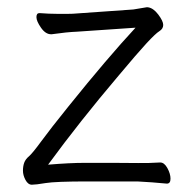

<svg xmlns="http://www.w3.org/2000/svg" viewBox="-20 -499 530 527"><path d="M438 5Q397 1 357 -1H222Q132 -1 105 3.5Q78 8 67.5 8Q57 8 50 -5Q43 -18 43 -30.5Q43 -43 46.5 -52.5Q50 -62 59.5 -70Q69 -78 93.5 -111.5Q118 -145 168 -207Q275 -340 352 -423L191 -412Q164 -411 122 -405H120Q105 -405 92.5 -423Q80 -441 80 -452Q80 -463 88 -463H89Q115 -461 136 -461H168Q180 -461 190 -462L346 -473L382 -479H386Q401 -477 414.5 -459Q428 -441 428 -430.5Q428 -420 417.5 -413.5Q407 -407 382 -380Q357 -353 306 -292Q199 -166 112 -47Q172 -52 212 -52H291Q331 -52 359 -51.5Q387 -51 419 -53H420Q431 -53 439.5 -37.5Q448 -22 448 -8.5Q448 5 438 5Z"/></svg>

Font: LXGW WenKai TC Light
Style: Regular
Weight: 300
Designer: LXGW / Fontworks Inc.
Foundry: LXGW / Fontworks Inc.
Version: Version 1.330